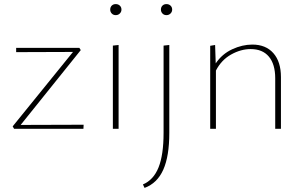

<svg xmlns="http://www.w3.org/2000/svg" viewBox="-20 -630 1484 939"><path d="M389 -20 388 0H49L42 -12L337 -376L59 -375V-396H368L375 -385L81 -19Z M519 -583Q519 -595 526.5 -602.5Q534 -610 546 -610Q558 -610 566 -602.5Q574 -595 574 -583Q574 -572 566 -564Q558 -556 546 -556Q534 -556 526.5 -564Q519 -572 519 -583ZM532 -407 560 -410V0H532Z M767 -583Q767 -595 774.5 -602.5Q782 -610 794 -610Q806 -610 814 -602.5Q822 -595 822 -583Q822 -572 814 -564Q806 -556 794 -556Q782 -556 774.5 -564Q767 -572 767 -583ZM780 -407 808 -410V20Q808 134 778.5 200Q749 266 687 289L679 272Q731 250 755.5 188.5Q780 127 780 20Z M1354 -253V0H1326V-247Q1326 -316 1295 -353Q1264 -390 1206 -390Q1158 -390 1110.5 -363.5Q1063 -337 1036 -285V0H1008V-406L1032 -410L1035 -320Q1066 -366 1115.5 -389Q1165 -412 1214 -412Q1280 -412 1317 -370Q1354 -328 1354 -253Z"/></svg>

Font: Ysabeau Infant Extralight
Style: Regular
Weight: 200
Designer: Christian Thalmann (Catharsis Fonts)
Version: Version 0.003